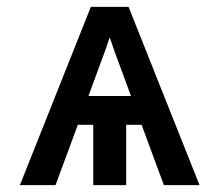

<svg xmlns="http://www.w3.org/2000/svg" viewBox="-20 -540 640 560"><path d="M38 0 245 -520H355L562 0H458L393 -176H348V0H252V-176H207L142 0ZM238 -260H362L330 -347Q322 -368 314.5 -389Q307 -410 300 -431Q293 -410 285.5 -389Q278 -368 270 -347Z"/></svg>

Font: Iosevka SS04 Medium Extended
Style: Regular
Weight: 500
Width: 7
Monospace: yes
Designer: Belleve Invis
Foundry: Belleve Invis
Version: Version 19.0.0; ttfautohint (v1.8.4)